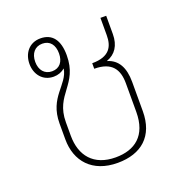

<svg xmlns="http://www.w3.org/2000/svg" viewBox="-107 -649 718 752"><g transform="rotate(-20 252.5 -273.0)"><path d="M259 8C358 8 420 -45 420 -149V-271C420 -331 399 -368 356 -381V-382C392 -395 413 -425 413 -473V-549H389V-477C389 -431 372 -393 298 -393V-370C372 -370 395 -331 395 -274V-155C395 -56 339 -15 259 -15C167 -15 122 -72 122 -155V-211C122 -328 215 -333 215 -457C215 -519 190 -554 140 -554C93 -554 66 -518 66 -474C66 -431 93 -395 139 -395C157 -395 173 -401 186 -412C176 -347 97 -325 97 -215V-149C97 -58 153 8 259 8ZM140 -417C109 -417 90 -440 90 -474C90 -509 109 -532 140 -532C172 -532 189 -509 189 -474C189 -440 172 -417 140 -417Z"/></g></svg>

Font: Noto Sans Thai Looped SemiCondensed Thin
Style: Regular
Weight: 100
Width: 4
Designer: Sasikarn Vongin, Ben Mitchell
Foundry: The Fontpad Ltd
Version: Version 1.001